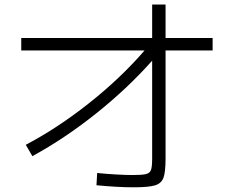

<svg xmlns="http://www.w3.org/2000/svg" viewBox="-20 -796 978 825"><path d="M601.1 -579.1H71.3V-632.8H633.8V-776.4H691.4V-632.8H893.6V-579.1H691.4V-115.2Q691.4 -56.6 682.4 -32.2Q673.3 -7.8 646 0.5Q618.7 8.8 553.7 8.8Q485.8 8.8 394.5 0L397.5 -52.7Q435.1 -48.8 477.5 -46.4Q520 -43.9 548.8 -43.9Q591.3 -43.9 607.7 -48.1Q624 -52.2 628.9 -65.9Q633.8 -79.6 633.8 -115.2V-535.2Q525.9 -414.1 391.8 -307.4Q257.8 -200.7 119.1 -125L90.8 -173.8Q226.6 -245.1 362.1 -352.3Q497.6 -459.5 601.1 -579.1Z"/></svg>

Font: Pretendard JP Light
Style: Regular
Weight: 300
Designer: Base glyphs from Inter by Rasmus Andersson; Hangeul glyphs from Noto Sans CJK(Source Han Sans) by Jang Soo-young and Kan
Foundry: Kil Hyung-jin
Version: Version 1.309